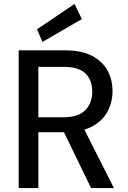

<svg xmlns="http://www.w3.org/2000/svg" viewBox="-20 -956 649 976"><path d="M75 0V-700H312Q395 -700 448 -672Q501 -644 526.5 -597.5Q552 -551 552 -492Q552 -436 526.5 -388.5Q501 -341 447 -312.5Q393 -284 309 -284H175V0ZM443 0 292 -311H402L559 0ZM175 -360H305Q379 -360 414 -396.5Q449 -433 449 -490Q449 -548 415 -582Q381 -616 304 -616H175ZM196 -743 168 -807 359 -936 396 -859Z"/></svg>

Font: DM Sans 11pt Medium
Style: Regular
Weight: 500
Version: Version 4.004;gftools[0.9.30]